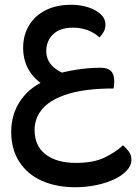

<svg xmlns="http://www.w3.org/2000/svg" viewBox="-20 -447 571 805"><path d="M206 -133Q246 -146 298.5 -154.5Q351 -163 402 -163Q431 -163 445 -149.5Q459 -136 459 -107Q459 -100 458.5 -92Q458 -84 456 -76Q342 -76 268.5 -54Q195 -32 160 7Q125 46 125 98Q125 165 171.5 200.5Q218 236 299 236Q372 236 418.5 213.5Q465 191 496 162Q509 174 520 188Q531 202 531 224Q531 247 511.5 268Q492 289 459.5 304.5Q427 320 384.5 329Q342 338 295 338Q216 338 155.5 311Q95 284 61 231.5Q27 179 27 106Q27 30 68 -28.5Q109 -87 184 -114ZM200 -73Q143 -94 110 -139.5Q77 -185 77 -246Q77 -300 102 -341Q127 -382 172 -404.5Q217 -427 279 -427Q317 -427 349.5 -416.5Q382 -406 402 -387.5Q422 -369 422 -344Q422 -326 414 -312.5Q406 -299 397 -290Q377 -309 348.5 -320Q320 -331 287 -331Q231 -331 202.5 -303Q174 -275 174 -233Q174 -193 204.5 -165.5Q235 -138 282 -131Z"/></svg>

Font: Baloo Bhaijaan 2 Medium
Style: Regular
Weight: 500
Designer: Sanskriti Dholi, Noopur Datye and Ek Type
Foundry: Ek Type
Version: Version 1.701